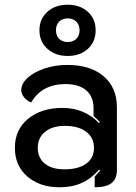

<svg xmlns="http://www.w3.org/2000/svg" viewBox="-20 -784 576 813"><path d="M43 -158Q43 -235 99 -281Q155 -327 244 -327Q338 -327 399 -263L403 -267Q390 -281 376 -293V-327Q376 -375 345 -401.5Q314 -428 258 -428Q157 -428 112 -350Q93 -358 81.5 -372.5Q70 -387 70 -402Q70 -430 97 -454.5Q124 -479 169 -494Q214 -509 265 -509Q363 -509 419 -461Q475 -413 475 -330V-64Q475 -26 452 -8.5Q429 9 381 9V-36Q402 -59 404 -62L400 -66Q367 -28 326.5 -9.5Q286 9 232 9Q149 9 96 -36.5Q43 -82 43 -158ZM378 -158Q378 -201 345 -226Q312 -251 255 -251Q202 -251 171 -226Q140 -201 140 -158Q140 -115 170 -91Q200 -67 253 -67Q312 -67 345 -91Q378 -115 378 -158ZM147 -656Q147 -704 180.5 -734Q214 -764 267 -764Q319 -764 352 -734Q385 -704 385 -656Q385 -607 352 -577Q319 -547 267 -547Q214 -547 180.5 -577.5Q147 -608 147 -656ZM317 -656Q317 -679 303 -692.5Q289 -706 267 -706Q244 -706 230.5 -692.5Q217 -679 217 -656Q217 -633 230.5 -619.5Q244 -606 267 -606Q289 -606 303 -619.5Q317 -633 317 -656Z"/></svg>

Font: K2D Medium
Style: Regular
Weight: 500
Designer: Katatrad Aksorn Co.,Ltd.
Foundry: Cadson Demak Co.,Ltd.
Version: Version 1.000; ttfautohint (v1.6)